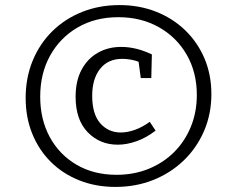

<svg xmlns="http://www.w3.org/2000/svg" viewBox="-20 -727 933 756"><path d="M443.7 -157.3Q372.7 -157.3 325.2 -206.5Q277.7 -255.7 277.7 -345.7Q277.7 -408.7 301.3 -452.7Q325 -496.7 365.7 -519.5Q406.3 -542.3 457 -542.3Q516.3 -542.3 578 -512.7L575.7 -419.7H534.3L525.3 -487L532.7 -481Q515.3 -488.7 496.5 -492Q477.7 -495.3 461.7 -495.3Q405 -495.3 374 -455.8Q343 -416.3 343 -349.7Q343 -277.7 374.8 -241.5Q406.7 -205.3 455.7 -205.3Q481.7 -205.3 511 -215.7Q540.3 -226 569.7 -247.3L592.7 -212.7Q555.7 -184.3 517.3 -170.8Q479 -157.3 443.7 -157.3ZM434.7 9Q357.3 9 292.3 -16.8Q227.3 -42.7 180.2 -89.5Q133 -136.3 107 -200.5Q81 -264.7 81 -341.3Q81 -420.7 108.5 -487.7Q136 -554.7 185.8 -603.8Q235.7 -653 303.3 -680Q371 -707 450.3 -707Q528.3 -707 594.3 -681Q660.3 -655 709.2 -607.8Q758 -560.7 785.2 -496.7Q812.3 -432.7 812.3 -356.7Q812.3 -278.7 783.7 -211.8Q755 -145 703.5 -95.3Q652 -45.7 583.3 -18.3Q514.7 9 434.7 9ZM439 -38.7Q507.3 -38.7 565.2 -62.2Q623 -85.7 665.3 -127.8Q707.7 -170 731.3 -227.5Q755 -285 755 -353Q755 -442.3 715.3 -511.3Q675.7 -580.3 605.8 -619.8Q536 -659.3 446 -659.3Q354.7 -659.3 285.5 -618.8Q216.3 -578.3 177.3 -508Q138.3 -437.7 138.3 -346.3Q138.3 -257 175.8 -187.7Q213.3 -118.3 281.2 -78.5Q349 -38.7 439 -38.7Z"/></svg>

Font: Bitter Thin
Style: Regular
Weight: 100
Designer: Sol Matas, and Bitter project Authors
Foundry: Sol Matas
Version: Version 2.002